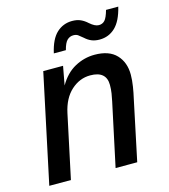

<svg xmlns="http://www.w3.org/2000/svg" viewBox="-110 -822 800 909"><g transform="rotate(-15 290.5 -367.5)"><path d="M19 0 132 -532H229L212 -440Q243 -494 289 -519Q335 -544 386 -544Q457 -544 492.5 -506.5Q528 -469 528 -409Q528 -382 523 -351Q518 -320 513 -299L450 0H344L410 -309Q414 -327 417 -346.5Q420 -366 420 -387Q420 -455 341 -455Q289 -455 247.5 -417.5Q206 -380 191 -310L125 0ZM429 -607Q407 -607 390 -614Q373 -621 358 -635Q344 -647 335.5 -653Q327 -659 313 -659Q296 -659 283 -647Q270 -635 261 -600H202Q217 -667 249 -696.5Q281 -726 325 -726Q349 -726 366.5 -718Q384 -710 399 -696Q424 -674 443 -674Q461 -674 472.5 -686.5Q484 -699 494 -735H554Q538 -668 506 -637.5Q474 -607 429 -607Z"/></g></svg>

Font: Geist Medium
Style: Italic
Weight: 500
Italic angle: -12°
Designer: Basement.studio, Andrés Briganti, Mateo Zaragoza
Foundry: Basement.studio, Vercel, Andrés Briganti, Guido Ferreyra, Mateo Zaragoza
Version: Version 1.500; ttfautohint (v1.8.4.7-5d5b)